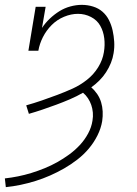

<svg xmlns="http://www.w3.org/2000/svg" viewBox="-43 -548 563 791"><path d="M-19 223 -23 187Q4 184 31.5 178.5Q59 173 86.5 164.5Q114 156 141 145Q168 134 193 120Q218 106 242 88.5Q266 71 286 49.5Q306 28 320 2Q334 -24 338 -51Q341 -68 339.5 -84.5Q338 -101 333 -115.5Q328 -130 319.5 -143Q311 -156 299 -166Q273 -151 245 -139Q217 -127 188.5 -116.5Q160 -106 132 -96.5Q104 -87 76 -79L65 -114Q97 -123 129 -134Q161 -145 193 -157Q225 -169 256 -183Q287 -197 315 -219Q343 -241 361.5 -271Q380 -301 385 -333Q390 -362 386.5 -390.5Q383 -419 370 -442Q357 -465 332 -478Q307 -491 278 -491Q250 -491 221 -479Q192 -467 170 -445Q148 -423 134 -395.5Q120 -368 115 -339H74L104 -520H145L130 -433Q144 -454 162.5 -471.5Q181 -489 202 -502Q223 -515 247 -521.5Q271 -528 294 -528Q318 -528 340.5 -521Q363 -514 379.5 -499.5Q396 -485 406 -465Q416 -445 421 -422.5Q426 -400 427.5 -376.5Q429 -353 425 -329Q422 -309 414 -289Q406 -269 394 -250.5Q382 -232 366.5 -216.5Q351 -201 333 -188Q347 -176 357.5 -160.5Q368 -145 373.5 -127Q379 -109 380 -89Q381 -69 378 -49Q373 -19 358.5 10Q344 39 323 64Q302 89 275.5 109.5Q249 130 221 146Q193 162 163.5 175Q134 188 103.5 197.5Q73 207 42 213.5Q11 220 -19 223Z"/></svg>

Font: Iosevka Curly Slab Extralight
Style: Italic
Weight: 200
Italic angle: -9°
Monospace: yes
Designer: Belleve Invis
Foundry: Belleve Invis
Version: Version 22.1.2; ttfautohint (v1.8.4)